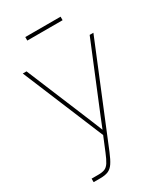

<svg xmlns="http://www.w3.org/2000/svg" viewBox="-217 -774 920 1067"><g transform="rotate(-30 243.5 -240.0)"><path d="M56.2 204.1V181.6H99.1Q125 181.6 140.6 175.3Q156.2 168.9 168.5 150.1Q180.7 131.3 195.3 95.2L232.9 3.9L17.1 -515.6H41L187 -164.1Q201.7 -128.9 216.1 -93.8Q230.5 -58.6 244.6 -23.4Q258.8 -58.6 272.9 -93.8Q287.1 -128.9 301.8 -164.1L446.3 -515.6H470.2L216.3 103Q199.7 143.6 184.8 165.5Q169.9 187.5 150.1 195.8Q130.4 204.1 99.1 204.1ZM356.9 -684.1V-661.6H130.4V-684.1Z"/></g></svg>

Font: Inter Display Thin
Style: Regular
Weight: 100
Designer: Rasmus Andersson
Foundry: rsms
Version: Version 4.000;git-a52131595